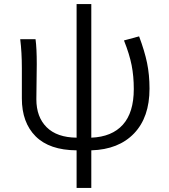

<svg xmlns="http://www.w3.org/2000/svg" viewBox="-20 -723 826 940"><path d="M355 13Q222 12 154.5 -55.5Q87 -123 87 -241V-389Q87 -467 79 -531H154Q160 -487 160 -409L158 -237Q158 -150 208.5 -100Q259 -50 355 -49V-703H427V-49Q528 -53 581.5 -112.5Q635 -172 635 -287Q635 -350 624.5 -403.5Q614 -457 587 -525L661 -545Q688 -473 700 -415Q712 -357 712 -289Q712 -149 636.5 -70Q561 9 427 13V197H355Z"/></svg>

Font: Nebula Sans Book
Style: Regular
Weight: 400
Designer: Paul D. Hunt for Adobe (as Source Sans)
Foundry: Nebula Entertainment & Broadcasting LLC
Version: Version 1.010